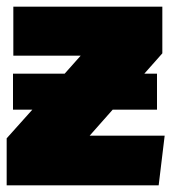

<svg xmlns="http://www.w3.org/2000/svg" viewBox="-20 -556 520 576"><path d="M249 -149 318 -227H451V-335H413L467 -396V-536H20V-389H222L174 -335H19V-227H77L0 -141V0H456L474 -149Z"/></svg>

Font: Fira Sans Ultra
Style: Regular
Weight: 950
Designer: Carrois Corporate & Edenspiekermann AG
Foundry: Carrois Corporate GbR & Edenspiekermann AG
Version: Version 4.203;PS 004.203;hotconv 1.0.88;makeotf.lib2.5.64775